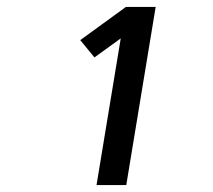

<svg xmlns="http://www.w3.org/2000/svg" viewBox="-20 -833 616 555"><path d="M259 -298H345L430 -813H344L212 -717L253 -667L329 -722Z"/></svg>

Font: Iosevka Sparkle Medium
Style: Italic
Weight: 500
Italic angle: -9°
Designer: Belleve Invis
Foundry: Belleve Invis
Version: Version 4.5.0; ttfautohint (v1.8.3)